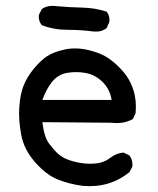

<svg xmlns="http://www.w3.org/2000/svg" viewBox="-20 -638 540 657"><path d="M263 -2Q218 -8 178.5 -23.5Q139 -39 100.5 -82.5Q62 -126 52.5 -177Q43 -228 46 -271.5Q49 -315 60.5 -344.5Q72 -374 95 -402Q118 -430 140 -445Q162 -460 201 -468.5Q240 -477 283.5 -466.5Q327 -456 353 -437.5Q379 -419 402 -392.5Q425 -366 436.5 -330Q448 -294 444 -251L435 -231Q404 -213 362 -218L125 -220Q131 -169 148 -146.5Q165 -124 179 -111.5Q193 -99 213 -91.5Q233 -84 258.5 -80Q284 -76 310.5 -79Q337 -82 357.5 -98Q378 -114 403 -116L423 -106Q435 -90 433 -68L423 -49Q390 -22 350 -10Q310 2 263 -2ZM362 -296Q356 -333 331 -357.5Q306 -382 274.5 -388Q243 -394 211.5 -389Q180 -384 159.5 -359.5Q139 -335 125 -296ZM302 -530Q257 -536 210.5 -536Q164 -536 123 -552Q111 -566 113 -587L123 -607Q143 -621 172 -617Q216 -613 261 -612Q306 -611 345 -598Q357 -583 354 -562L345 -542Q327 -528 302 -530Z"/></svg>

Font: NaniFont Regular
Style: Regular
Weight: 400
Designer: Nanigashitei
Version: Version 1.036